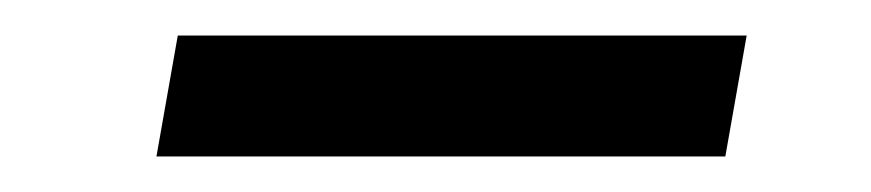

<svg xmlns="http://www.w3.org/2000/svg" viewBox="-20 -363 490 108"><path d="M80 -343H400L388 -275H68Z"/></svg>

Font: Fixel Italic Variable Display Thin
Style: Italic
Weight: 100
Italic angle: -10°
Designer: AlfaBravo + MacPaw
Foundry: Kyrylo Tkachov, Marchela Mozhyna, Serhii Makarenko, Maria Weinstein, Zakhar Kryvoshyya
Version: Version 1.210;Glyphs 3.2 (3217)